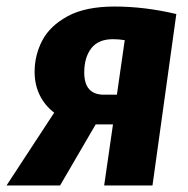

<svg xmlns="http://www.w3.org/2000/svg" viewBox="-55 -568 577 588"><path d="M485 -525 412 0H264L291 -187H238L129 0H-35L111 -223Q82 -245 66.5 -277Q51 -309 51 -348Q51 -399 74.5 -444Q98 -489 152.5 -518.5Q207 -548 296 -548Q388 -548 485 -525ZM203 -346Q203 -278 263 -278H303L327 -445Q309 -448 291 -448Q246 -448 224.5 -420Q203 -392 203 -346Z"/></svg>

Font: Fira Sans Condensed
Style: Bold Italic
Weight: 700
Width: 3
Italic angle: -8°
Designer: Carrois Corporate & Edenspiekermann AG
Foundry: Carrois Corporate GbR & Edenspiekermann AG
Version: Version 4.203